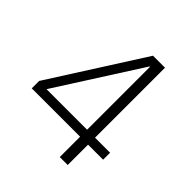

<svg xmlns="http://www.w3.org/2000/svg" viewBox="-187 -836 974 974"><g transform="rotate(45 300.0 -349.0)"><path d="M446 0V-146H554V-196H446V-698H360L42 -199V-146H389V0ZM386 -647H389V-196H98Z"/></g></svg>

Font: IBM Plex Devanagari Light
Style: Regular
Weight: 300
Designer: Mike Abbink, Paul van der Laan, Pieter van Rosmalen, Erin McLaughlin
Foundry: Bold Monday
Version: Version 1.0